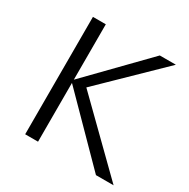

<svg xmlns="http://www.w3.org/2000/svg" viewBox="-151 -795 916 932"><g transform="rotate(30 307.5 -329.0)"><path d="M505.9 0 172.3 -338.5 483.8 -658H573.9L231.4 -324.7L236.8 -360.8L604.7 0ZM109.1 0V-658H181.2V0Z"/></g></svg>

Font: Ysabeau
Style: Bold
Weight: 700
Designer: Christian Thalmann (Catharsis Fonts)
Version: Version 2.000;gftools[0.9.27.dev2+g8671c4b]